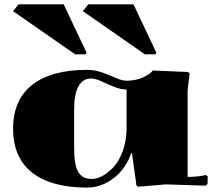

<svg xmlns="http://www.w3.org/2000/svg" viewBox="-20 -850 1000 880"><path d="M324.2 -601.1 40 -798.8 64.9 -830.1H272L377 -607.9L372.1 -601.1ZM644 -601.1 359.9 -798.8 384.8 -830.1H591.8L696.8 -607.9L691.9 -601.1ZM839.8 -39.1Q877 -39.1 908.2 -44.9L923.8 -47.9L932.1 -41L931.2 -6.8L922.9 1L740.2 -4.9L611.8 5.9L605 -1Q605 -6.8 595 -74.7Q585 -142.6 585 -148.9H582Q555.2 -73.7 499 -32Q442.9 9.8 379.9 9.8Q213.9 9.8 127 -59.1Q40 -127.9 40 -259.8Q40 -391.6 127 -460.7Q213.9 -529.8 379.9 -529.8Q415 -529.8 449.5 -517.3Q483.9 -504.9 512 -492.4Q540 -480 560.1 -480Q601.6 -480 636.2 -495.8Q670.9 -511.7 680.2 -526.9L841.8 -520L849.1 -513.2Q839.8 -439 839.8 -432.1ZM560.1 -439.9Q532.2 -439.9 502 -452.4Q471.7 -464.8 444.6 -477.5Q417.5 -490.2 397 -490.2Q359.4 -490.2 339.6 -454.1Q319.8 -418 319.8 -350.1V-169.9Q319.8 -91.3 339.4 -60.5Q358.9 -29.8 399.9 -29.8Q425.3 -29.8 452.4 -45.2Q479.5 -60.5 503.7 -88.1Q527.8 -115.7 543.7 -160.9Q559.6 -206.1 560.1 -259.8Z"/></svg>

Font: Yokawerad
Style: Regular
Weight: 500
Designer: gluk
Foundry: gluk
Version: Version 0.79